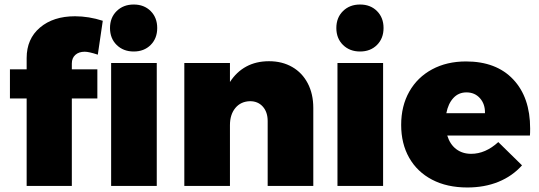

<svg xmlns="http://www.w3.org/2000/svg" viewBox="-20 -823 2386 850"><path d="M298 -542V-516H411V-387H298V0H98V-387H24V-516H98V-566Q98 -651 157 -701Q216 -751 312 -751Q373 -751 435 -731L413 -581Q374 -594 355 -594Q329 -594 313.5 -580Q298 -566 298 -542ZM472 -544H674V0H472ZM676 -699Q676 -653 647 -624Q618 -595 572 -595Q526 -595 496.5 -624Q467 -653 467 -699Q467 -745 496.5 -774Q526 -803 572 -803Q618 -803 647 -774Q676 -745 676 -699Z M1367 -345V0H1165V-287Q1165 -327 1143.5 -351Q1122 -375 1087 -375Q1046 -374 1022 -345Q998 -316 998 -269V0H796V-544H998V-460Q1027 -505 1070.5 -528.5Q1114 -552 1171 -552Q1229 -552 1273.5 -526.5Q1318 -501 1342.5 -454Q1367 -407 1367 -345Z M1474 -544H1676V0H1474ZM1678 -699Q1678 -653 1649 -624Q1620 -595 1574 -595Q1528 -595 1498.5 -624Q1469 -653 1469 -699Q1469 -745 1498.5 -774Q1528 -803 1574 -803Q1620 -803 1649 -774Q1678 -745 1678 -699Z M2327 -254Q2327 -233 2326 -223H1960Q1972 -184 1999.5 -163Q2027 -142 2066 -142Q2129 -142 2186 -194L2291 -91Q2248 -43 2186.5 -18Q2125 7 2049 7Q1959 7 1893 -27.5Q1827 -62 1791.5 -124.5Q1756 -187 1756 -270Q1756 -354 1792 -417.5Q1828 -481 1893 -516Q1958 -551 2043 -551Q2177 -551 2252 -471.5Q2327 -392 2327 -254ZM2045 -414Q2010 -414 1987 -389Q1964 -364 1956 -322H2127Q2128 -362 2105 -388Q2082 -414 2045 -414Z"/></svg>

Font: Gontserrat ExtraBold
Style: Regular
Weight: 800
Designer: Julieta Ulanovsky
Foundry: Julieta Ulanovsky
Version: Version 6.001